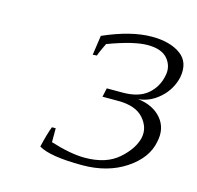

<svg xmlns="http://www.w3.org/2000/svg" viewBox="-73 -804 602 586"><g transform="rotate(15 228.0 -511.0)"><path d="M178 -628 187 -690Q273 -728 339 -728Q396 -728 429.5 -704Q463 -680 454 -631Q445 -591 414.5 -563.5Q384 -536 347 -533Q396 -527 421.5 -496.5Q447 -466 437 -422Q427 -369 370.5 -331.5Q314 -294 234 -294Q132 -294 96 -316Q106 -359 115 -382H127V-338Q191 -318 235 -318Q303 -318 341.5 -352Q380 -386 388 -422Q395 -455 370 -483.5Q345 -512 290 -512H240L246 -540H296Q347 -540 374.5 -563.5Q402 -587 409 -623Q416 -653 397 -676.5Q378 -700 333 -700Q289 -700 209 -670Q206 -664 199.5 -650Q193 -636 191 -629Q187 -629 183.5 -628.5Q180 -628 178 -628Z"/></g></svg>

Font: Afta serif
Style: Italic
Weight: 400
Italic angle: -12°
Designer: parq.ink
Foundry: Oriol Esparraguera Font
Version: Version 1.000